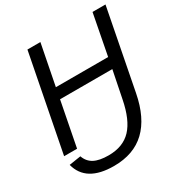

<svg xmlns="http://www.w3.org/2000/svg" viewBox="-203 -837 1131 1193"><g transform="rotate(-30 362.5 -240.0)"><path d="M118 51Q133 94 170.5 114Q208 134 274 134Q378 134 437 71.5Q496 9 522 -125L561 -319H186L124 0H31L165 -688H258L201 -397H576L632 -688H725L614 -116Q583 45 497.5 126.5Q412 208 270 208Q71 208 34 64Z"/></g></svg>

Font: Libra Sans Modern
Style: Italic
Weight: 400
Italic angle: -12°
Foundry: Stefan Peev, Context Ltd
Version: Version 1.000